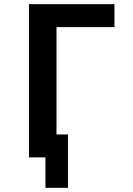

<svg xmlns="http://www.w3.org/2000/svg" viewBox="-20 -755 640 921"><path d="M198 146V0H119V-735H529V-625H251V-110H306V146Z"/></svg>

Font: Iosevka Curly XBdEx
Style: Regular
Weight: 800
Width: 7
Monospace: yes
Designer: Belleve Invis
Foundry: Belleve Invis
Version: Version 11.1.0; ttfautohint (v1.8.3)